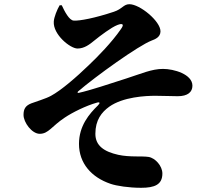

<svg xmlns="http://www.w3.org/2000/svg" viewBox="-20 -824 1040 914"><path d="M652 70C716 70 753 55 753 2C753 -34 719 -72 687 -77C654 -82 598 -75 543 -87C476 -102 434 -130 434 -187C434 -253 464 -290 500 -316C566 -363 674 -368 719 -368C756 -368 799 -366 826 -366C874 -366 896 -386 896 -416C896 -471 807 -496 756 -496C702 -496 652 -473 580 -450C512 -428 403 -392 355 -382C349 -381 347 -384 352 -389C436 -461 639 -607 702 -631C718 -637 744 -647 744 -675C744 -723 646 -804 596 -804C568 -804 562 -781 522 -768C432 -738 359 -724 331 -726C309 -727 287 -771 274 -799H264C252 -779 237 -742 236 -721C232 -660 314 -593 349 -593C382 -593 407 -613 429 -631C456 -653 510 -694 539 -705C565 -715 572 -708 556 -686C512 -622 445 -554 405 -516C342 -455 271 -394 223 -368C198 -354 152 -341 129 -332C101 -321 92 -305 92 -277C92 -241 132 -187 169 -187C211 -187 226 -223 288 -264C325 -289 390 -321 440 -335C456 -340 458 -334 446 -322C405 -282 356 -225 356 -139C356 -47 415 20 506 51C535 61 593 70 652 70Z"/></svg>

Font: GenKiMin2 TW H
Style: Regular
Weight: 900
Version: Version 2.100;PS 2.1;hotconv 16.6.51;makeotf.lib2.5.65220 DE